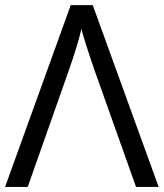

<svg xmlns="http://www.w3.org/2000/svg" viewBox="-20 -734 643 754"><path d="M603 0H514.2L353 -453.1Q310.5 -576.2 299.8 -620.1Q283.7 -552.2 249 -454.1L88.9 0H0L257.8 -713.9H344.2Z"/></svg>

Font: Zoram GWebM
Style: Regular
Weight: 400
Foundry: Ascender Corporation
Version: Version 1.000